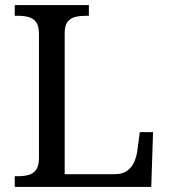

<svg xmlns="http://www.w3.org/2000/svg" viewBox="-20 -734 663 754"><path d="M38 0V-42H51Q74 -42 92.5 -47Q111 -52 122 -67.5Q133 -83 133 -114V-600Q133 -632 122 -647Q111 -662 92.5 -667Q74 -672 51 -672H38V-714H329V-672H316Q294 -672 275.5 -667.5Q257 -663 245.5 -648.5Q234 -634 234 -604V-50H431Q461 -50 479.5 -63.5Q498 -77 507 -98Q516 -119 519 -140L529 -215H581L574 0Z"/></svg>

Font: Noto Serif Thai
Style: Regular
Weight: 400
Designer: Monotype Design Team
Foundry: Monotype Imaging Inc.
Version: Version 2.001